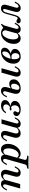

<svg xmlns="http://www.w3.org/2000/svg" viewBox="1792 -2262 656 4279"><g transform="rotate(-90 2119.5 -122.0)"><path d="M408.1 11.3Q371 11.3 349.2 -6Q327.4 -23.4 322.6 -54.8Q317.7 -86.3 329 -127.4L371 -279Q384.7 -328.2 374.2 -354Q363.7 -379.8 329.8 -379.8Q303.2 -379.8 280.2 -363.7Q257.3 -347.6 237.9 -315.3L233.1 -332.3Q260.5 -379.8 296 -403.6Q331.5 -427.4 375 -427.4Q437.1 -427.4 462.1 -383.9Q487.1 -340.3 466.1 -266.9L421.8 -106.5Q412.1 -73.4 418.5 -54.4Q425 -35.5 446 -35.5Q464.5 -35.5 480.2 -49.2Q496 -62.9 510.5 -90.3L525 -118.5H554.8L536.3 -84.7Q521 -54.8 502 -33.5Q483.1 -12.1 460.1 -0.4Q437.1 11.3 408.1 11.3ZM58.9 0 146 -309.7Q154.8 -342.7 148.8 -361.7Q142.7 -380.6 121 -380.6Q103.2 -380.6 87.5 -366.9Q71.8 -353.2 57.3 -325.8L41.9 -297.6H12.9L30.6 -331.5Q46.8 -361.3 65.3 -382.7Q83.9 -404 107.3 -415.7Q130.6 -427.4 158.9 -427.4Q196.8 -427.4 218.1 -410.1Q239.5 -392.7 244.8 -361.3Q250 -329.8 238.7 -288.7L157.3 0Z M497.6 186.3 505.6 157.3Q534.7 155.6 553.2 150Q571.8 144.4 582.7 131.5Q593.5 118.5 599.2 96.8L712.9 -309.7Q722.6 -344.4 715.7 -362.5Q708.9 -380.6 687.9 -380.6Q670.2 -380.6 654.4 -367.3Q638.7 -354 624.2 -325.8L608.9 -297.6H579.8L597.6 -331.5Q613.7 -361.3 632.3 -382.7Q650.8 -404 674.2 -415.7Q697.6 -427.4 725.8 -427.4Q780.6 -427.4 802 -390.3Q823.4 -353.2 805.6 -288.7L699.2 91.1Q692.7 113.7 699.6 127.8Q706.5 141.9 729 148.8Q751.6 155.6 791.9 157.3L783.9 186.3Q768.5 185.5 744.4 185.1Q720.2 184.7 692.3 183.9Q664.5 183.1 636.3 183.1Q595.2 183.1 557.3 184.3Q519.4 185.5 497.6 186.3ZM832.3 11.3Q796.8 11.3 770.2 -5.6Q743.5 -22.6 732.3 -51.6L741.1 -75Q752.4 -55.6 770.6 -44.4Q788.7 -33.1 810.5 -33.1Q838.7 -33.1 864.5 -51.6Q890.3 -70.2 910.1 -102.4Q929.8 -134.7 941.5 -176.2Q953.2 -217.7 953.2 -262.9Q953.2 -316.9 935.5 -345.6Q917.7 -374.2 883.9 -374.2Q860.5 -374.2 840.3 -359.7Q820.2 -345.2 804 -317.7L800.8 -333.1Q822.6 -379.8 855.2 -403.6Q887.9 -427.4 929.8 -427.4Q987.1 -427.4 1020.2 -385.5Q1053.2 -343.5 1053.2 -271.8Q1053.2 -216.9 1035.1 -166.1Q1016.9 -115.3 985.5 -75.4Q954 -35.5 914.5 -12.1Q875 11.3 832.3 11.3Z M1287.9 11.3Q1247.6 11.3 1222.6 -8.5Q1197.6 -28.2 1190.7 -64.5Q1183.9 -100.8 1197.6 -149.2L1241.9 -309.7Q1251.6 -343.5 1245.6 -362.1Q1239.5 -380.6 1217.7 -380.6Q1200 -380.6 1183.9 -366.9Q1167.7 -353.2 1153.2 -325.8L1138.7 -296.8H1108.9L1127.4 -331.5Q1142.7 -361.3 1161.7 -382.7Q1180.6 -404 1204 -415.7Q1227.4 -427.4 1255.6 -427.4Q1293.5 -427.4 1314.9 -409.7Q1336.3 -391.9 1341.5 -360.9Q1346.8 -329.8 1334.7 -287.9L1292.7 -136.3Q1279 -87.9 1289.5 -61.7Q1300 -35.5 1333.1 -35.5Q1359.7 -35.5 1381.9 -52Q1404 -68.5 1421.8 -100.8L1426.6 -83.1Q1400.8 -36.3 1366.1 -12.5Q1331.5 11.3 1287.9 11.3ZM1500 11.3Q1462.9 11.3 1441.5 -6Q1420.2 -23.4 1414.9 -54.8Q1409.7 -86.3 1421 -127.4L1501.6 -416.1H1600.8L1513.7 -106.5Q1504 -72.6 1510.5 -54Q1516.9 -35.5 1538.7 -35.5Q1556.5 -35.5 1572.2 -49.2Q1587.9 -62.9 1602.4 -90.3L1617.7 -118.5H1646.8L1629 -84.7Q1613.7 -54.8 1594.8 -33.5Q1575.8 -12.1 1552.8 -0.4Q1529.8 11.3 1500 11.3Z M1821.8 11.3Q1778.2 11.3 1744.4 0Q1710.5 -11.3 1691.5 -32.3Q1672.6 -53.2 1672.6 -81.5Q1672.6 -110.5 1692.3 -131.5Q1712.1 -152.4 1741.1 -152.4Q1758.9 -152.4 1769.4 -143.1Q1779.8 -133.9 1779.8 -117.7Q1779.8 -102.4 1773.4 -91.5Q1766.9 -80.6 1760.5 -71Q1754 -61.3 1754 -50Q1754 -33.9 1770.2 -25.4Q1786.3 -16.9 1812.9 -17.7Q1858.1 -19.4 1885.1 -48Q1912.1 -76.6 1912.1 -122.6Q1912.1 -152.4 1900 -173.8Q1887.9 -195.2 1864.5 -203.2Q1852.4 -198.4 1842.7 -196Q1833.1 -193.5 1824.2 -193.5Q1799.2 -193.5 1799.2 -212.1Q1799.2 -233.1 1833.1 -233.1Q1841.1 -233.1 1849.2 -231.9Q1857.3 -230.6 1870.2 -228.2Q1888.7 -235.5 1902.8 -249.2Q1916.9 -262.9 1925 -280.6Q1933.1 -298.4 1933.1 -316.1Q1933.1 -345.2 1914.5 -361.3Q1896 -377.4 1862.9 -377.4Q1832.3 -377.4 1807.3 -362.5Q1782.3 -347.6 1764.5 -317.7H1736.3Q1759.7 -369.4 1804.8 -398Q1850 -426.6 1908.9 -426.6Q1963.7 -426.6 1996.8 -402.4Q2029.8 -378.2 2029.8 -337.1Q2029.8 -297.6 1993.5 -264.9Q1957.3 -232.3 1894.4 -216.9Q1950 -209.7 1980.2 -183.9Q2010.5 -158.1 2010.5 -117.7Q2010.5 -80.6 1986.3 -51.2Q1962.1 -21.8 1919.4 -5.2Q1876.6 11.3 1821.8 11.3Z M2638.7 11.3Q2601.6 11.3 2579.8 -6Q2558.1 -23.4 2553.2 -54.8Q2548.4 -86.3 2559.7 -127.4L2640.3 -416.1H2739.5L2652.4 -106.5Q2642.7 -72.6 2649.2 -54Q2655.6 -35.5 2676.6 -35.5Q2695.2 -35.5 2710.9 -49.2Q2726.6 -62.9 2741.1 -90.3L2756.5 -118.5H2785.5L2767.7 -84.7Q2751.6 -54.8 2733.1 -33.5Q2714.5 -12.1 2691.5 -0.4Q2668.5 11.3 2638.7 11.3ZM2289.5 11.3Q2210.5 11.3 2183.1 -33.1Q2155.6 -77.4 2179 -161.3L2220.2 -309.7Q2229.8 -343.5 2223.8 -362.1Q2217.7 -380.6 2195.2 -380.6Q2178.2 -380.6 2162.1 -366.9Q2146 -353.2 2131.5 -325.8L2116.9 -296.8H2087.1L2105.6 -331.5Q2121 -361.3 2139.9 -382.3Q2158.9 -403.2 2181.9 -415.3Q2204.8 -427.4 2233.9 -427.4Q2271.8 -427.4 2293.1 -409.7Q2314.5 -391.9 2319.4 -360.9Q2324.2 -329.8 2312.9 -287.9L2265.3 -116.9Q2251.6 -69.4 2261.3 -43.1Q2271 -16.9 2301.6 -16.9Q2326.6 -16.9 2347.6 -33.5Q2368.5 -50 2381 -77.8Q2393.5 -105.6 2393.5 -138.7Q2393.5 -202.4 2344.4 -202.4Q2321.8 -202.4 2301.2 -190.7Q2280.6 -179 2268.5 -160.5L2271.8 -185.5Q2291.9 -212.1 2324.2 -227.4Q2356.5 -242.7 2391.1 -242.7Q2437.9 -242.7 2464.1 -216.5Q2490.3 -190.3 2490.3 -146Q2490.3 -100 2463.3 -64.5Q2436.3 -29 2390.7 -8.9Q2345.2 11.3 2289.5 11.3Z M3000 11.3Q2925 11.3 2882.7 -31.5Q2840.3 -74.2 2840.3 -150Q2840.3 -204.8 2861.3 -254.8Q2882.3 -304.8 2918.1 -343.5Q2954 -382.3 3000.4 -404.8Q3046.8 -427.4 3096.8 -427.4Q3144.4 -427.4 3170.2 -406.9Q3196 -386.3 3196 -347.6Q3196 -303.2 3162.1 -267.7Q3128.2 -232.3 3069.8 -210.9Q3011.3 -189.5 2937.1 -188.7L2938.7 -212.9Q2993.5 -213.7 3032.3 -230.2Q3071 -246.8 3091.9 -277Q3112.9 -307.3 3112.9 -349.2Q3112.9 -374.2 3104.8 -386.3Q3096.8 -398.4 3079.8 -398.4Q3054.8 -398.4 3030.2 -374.2Q3005.6 -350 2985.1 -310.1Q2964.5 -270.2 2952 -221.8Q2939.5 -173.4 2939.5 -125.8Q2939.5 -74.2 2956.9 -45.6Q2974.2 -16.9 3004.8 -16.9Q3025 -16.9 3041.1 -29Q3057.3 -41.1 3066.5 -62.5Q3075.8 -83.9 3075.8 -109.7Q3075.8 -148.4 3053.6 -171.4Q3031.5 -194.4 2991.1 -196.8L2996.8 -208.9Q3050.8 -214.5 3089.5 -204.8Q3128.2 -195.2 3148.8 -173Q3169.4 -150.8 3169.4 -116.9Q3169.4 -81.5 3146.8 -52Q3124.2 -22.6 3085.9 -5.6Q3047.6 11.3 3000 11.3Z M3404.8 11.3Q3347.6 11.3 3314.5 -30.6Q3281.5 -72.6 3281.5 -143.5Q3281.5 -199.2 3300.8 -250Q3320.2 -300.8 3353.6 -340.7Q3387.1 -380.6 3429.8 -404Q3472.6 -427.4 3519.4 -427.4Q3558.1 -427.4 3592.7 -410.1Q3627.4 -392.7 3655.6 -360.5L3588.7 -316.1Q3584.7 -355.6 3567.3 -377Q3550 -398.4 3524.2 -398.4Q3496.8 -398.4 3471 -377.8Q3445.2 -357.3 3425 -322.2Q3404.8 -287.1 3393.1 -243.1Q3381.5 -199.2 3381.5 -152.4Q3381.5 -98.4 3399.2 -69.4Q3416.9 -40.3 3450 -40.3Q3473.4 -40.3 3493.5 -54.8Q3513.7 -69.4 3529.8 -98.4L3533.9 -82.3Q3512.1 -37.1 3479.4 -12.9Q3446.8 11.3 3404.8 11.3ZM3608.1 11.3Q3554 11.3 3532.7 -25.8Q3511.3 -62.9 3529 -127.4L3594.4 -361.3Q3629 -372.6 3658.9 -389.5Q3688.7 -406.5 3713.7 -429.8L3729.8 -407.3Q3717.7 -396.8 3709.3 -385.9Q3700.8 -375 3694.8 -361.3Q3688.7 -347.6 3683.9 -328.2L3621.8 -106.5Q3612.1 -72.6 3619 -54Q3625.8 -35.5 3647.6 -35.5Q3660.5 -35.5 3671.8 -42.7Q3683.1 -50 3692.7 -62.1Q3702.4 -74.2 3710.5 -90.3L3725.8 -118.5H3754.8L3734.7 -79.8Q3721 -53.2 3702.4 -32.3Q3683.9 -11.3 3660.9 0Q3637.9 11.3 3608.1 11.3Z M3804 11.3Q3774.2 11.3 3756.9 -2Q3739.5 -15.3 3739.5 -37.9Q3739.5 -58.1 3752.4 -70.2Q3765.3 -82.3 3785.5 -82.3Q3802.4 -82.3 3813.3 -75.8Q3824.2 -69.4 3833.5 -62.5Q3842.7 -55.6 3853.2 -55.6Q3863.7 -55.6 3872.2 -65.7Q3880.6 -75.8 3887.5 -92.3Q3894.4 -108.9 3900 -129L3951.6 -315.3Q3962.1 -350.8 3977.8 -375.8Q3993.5 -400.8 4016.9 -414.1Q4040.3 -427.4 4071.8 -427.4Q4106.5 -427.4 4127.4 -412.5Q4148.4 -397.6 4153.6 -369.8Q4158.9 -341.9 4147.6 -301.6L4092.7 -106.5Q4083.1 -73.4 4089.5 -54.4Q4096 -35.5 4117.7 -35.5Q4135.5 -35.5 4151.2 -49.2Q4166.9 -62.9 4181.5 -90.3L4196.8 -118.5H4225.8L4208.1 -84.7Q4192.7 -54.8 4173.8 -33.5Q4154.8 -12.1 4131.9 -0.4Q4108.9 11.3 4079 11.3Q4041.9 11.3 4020.6 -6Q3999.2 -23.4 3994 -54.8Q3988.7 -86.3 4000 -127.4L4054.8 -325Q4059.7 -341.1 4059.7 -353.2Q4059.7 -365.3 4054 -372.2Q4048.4 -379 4035.5 -379Q4022.6 -379 4012.1 -371Q4001.6 -362.9 3993.5 -347.6Q3985.5 -332.3 3979.8 -310.5L3929 -126.6Q3921 -96.8 3909.3 -71.4Q3897.6 -46 3882.3 -27.4Q3866.9 -8.9 3847.6 1.2Q3828.2 11.3 3804 11.3Z"/></g></svg>

Font: Playfair 5pt SemiExpanded Light SemiBold
Style: Italic
Weight: 600
Italic angle: -15.6°
Version: Version 2.001;gftools[0.9.30]